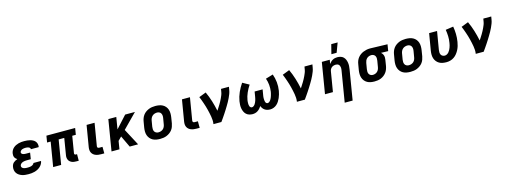

<svg xmlns="http://www.w3.org/2000/svg" viewBox="-11 -1827 8221 3111"><g transform="rotate(-15 4100.0 -271.5)"><path d="M250 8Q222 8 194 5Q166 2 140.5 -6.5Q115 -15 92.5 -30Q70 -45 55 -66.5Q40 -88 35 -115.5Q30 -143 35 -171Q38 -189 46 -207Q54 -225 68.5 -238Q83 -251 100 -260Q117 -269 135 -275Q122 -284 110.5 -295Q99 -306 92.5 -320.5Q86 -335 85 -352Q84 -369 87 -387Q91 -410 103 -432.5Q115 -455 134 -472Q153 -489 175.5 -500Q198 -511 222 -517.5Q246 -524 270 -526Q294 -528 317 -528Q343 -528 367.5 -525.5Q392 -523 415.5 -517Q439 -511 461 -499.5Q483 -488 498 -470.5Q513 -453 519.5 -429Q526 -405 522 -380L520 -373H388L389 -374Q391 -388 381.5 -397Q372 -406 360 -410.5Q348 -415 335 -416.5Q322 -418 308 -418Q295 -418 281 -416Q267 -414 254 -409Q241 -404 230 -393Q219 -382 217 -369Q215 -360 219 -352Q223 -344 229.5 -339Q236 -334 244.5 -331Q253 -328 262 -326.5Q271 -325 279.5 -324.5Q288 -324 297 -324H363L346 -217H280Q269 -217 257 -216Q245 -215 233.5 -213Q222 -211 210 -207Q198 -203 188 -196Q178 -189 171 -179Q164 -169 162 -157Q160 -146 164 -136Q168 -126 176 -119Q184 -112 194 -108.5Q204 -105 214.5 -102.5Q225 -100 236.5 -99.5Q248 -99 259 -99Q270 -99 280 -99.5Q290 -100 301 -101.5Q312 -103 322.5 -106Q333 -109 343 -114.5Q353 -120 361 -128.5Q369 -137 371 -147H499V-146Q495 -121 481.5 -97Q468 -73 447.5 -54.5Q427 -36 402.5 -23.5Q378 -11 352.5 -4Q327 3 301 5.5Q275 8 250 8Z M1090 8H1052Q1032 8 1012 5.5Q992 3 975 -4.5Q958 -12 943.5 -24.5Q929 -37 921 -54.5Q913 -72 911 -92Q909 -112 913 -132L959 -410H865L797 0H663L731 -410H671L689 -520H1171L1153 -410H1093L1047 -132Q1046 -126 1046.5 -120Q1047 -114 1050.5 -110Q1054 -106 1059.5 -104Q1065 -102 1071 -102H1091Z M1521 0H1470Q1446 0 1423 -3Q1400 -6 1378.5 -14Q1357 -22 1340 -36.5Q1323 -51 1313 -70.5Q1303 -90 1301 -113.5Q1299 -137 1303 -161L1363 -520H1497L1434 -143Q1433 -135 1435 -128Q1437 -121 1442 -117Q1447 -113 1454.5 -111.5Q1462 -110 1469 -110H1520Z M1642 0 1728 -520H1861L1828 -320L2010 -520H2174L1939 -281L2088 0H1947L1855 -194L1797 -136L1775 0Z M2457 8Q2424 8 2392.5 2.5Q2361 -3 2334.5 -17.5Q2308 -32 2288.5 -55.5Q2269 -79 2259 -108Q2249 -137 2248.5 -169.5Q2248 -202 2253 -234L2270 -334Q2274 -361 2284.5 -388.5Q2295 -416 2312.5 -439.5Q2330 -463 2354.5 -480.5Q2379 -498 2406 -509Q2433 -520 2461 -524Q2489 -528 2516 -528Q2549 -528 2580.5 -522.5Q2612 -517 2639 -502.5Q2666 -488 2685.5 -464.5Q2705 -441 2714.5 -412Q2724 -383 2724.5 -350.5Q2725 -318 2720 -286L2704 -186Q2699 -159 2689 -131.5Q2679 -104 2661 -80.5Q2643 -57 2618.5 -39.5Q2594 -22 2567.5 -11Q2541 0 2512.5 4Q2484 8 2457 8ZM2457 -102Q2478 -102 2498.5 -108.5Q2519 -115 2535.5 -129.5Q2552 -144 2561 -164Q2570 -184 2573 -204L2590 -304Q2594 -325 2592.5 -345.5Q2591 -366 2582 -383Q2573 -400 2555 -409Q2537 -418 2517 -418Q2496 -418 2475.5 -411.5Q2455 -405 2438.5 -390.5Q2422 -376 2412.5 -356Q2403 -336 2400 -316L2383 -216Q2380 -195 2381 -174.5Q2382 -154 2391.5 -137Q2401 -120 2419 -111Q2437 -102 2457 -102Z M3121 0H3070Q3046 0 3023 -3Q3000 -6 2978.5 -14Q2957 -22 2940 -36.5Q2923 -51 2913 -70.5Q2903 -90 2901 -113.5Q2899 -137 2903 -161L2963 -520H3097L3034 -143Q3033 -135 3035 -128Q3037 -121 3042 -117Q3047 -113 3054.5 -111.5Q3062 -110 3069 -110H3120Z M3352 0Q3357 -33 3355.5 -65Q3354 -97 3348.5 -128Q3343 -159 3336.5 -189Q3330 -219 3322.5 -249.5Q3315 -280 3306 -309.5Q3297 -339 3287 -368Q3277 -397 3266.5 -425.5Q3256 -454 3244 -482L3363 -528Q3400 -449 3426 -364.5Q3452 -280 3470 -193Q3484 -215 3498.5 -237Q3513 -259 3526.5 -281.5Q3540 -304 3552 -326.5Q3564 -349 3575 -372.5Q3586 -396 3595.5 -420Q3605 -444 3609 -468L3618 -520H3751L3742 -468Q3737 -436 3725 -405Q3713 -374 3699 -344Q3685 -314 3668.5 -284.5Q3652 -255 3634.5 -226Q3617 -197 3599 -168.5Q3581 -140 3562.5 -112Q3544 -84 3524.5 -56Q3505 -28 3485 0Z M4008 8Q3978 8 3950 -1Q3922 -10 3902 -29Q3882 -48 3870 -74.5Q3858 -101 3853 -129.5Q3848 -158 3849 -188.5Q3850 -219 3855 -249Q3867 -322 3898.5 -393Q3930 -464 3974 -528L4084 -467Q4048 -413 4021.5 -353.5Q3995 -294 3985 -233Q3983 -220 3982 -206.5Q3981 -193 3981 -180Q3981 -167 3982.5 -154.5Q3984 -142 3988.5 -130.5Q3993 -119 4003 -110.5Q4013 -102 4026 -102Q4041 -102 4055 -112.5Q4069 -123 4078.5 -137Q4088 -151 4094.5 -166.5Q4101 -182 4106 -197.5Q4111 -213 4114 -228.5Q4117 -244 4120 -260L4133 -338H4267L4254 -260Q4252 -249 4250 -237.5Q4248 -226 4247 -214.5Q4246 -203 4246 -191.5Q4246 -180 4247 -169Q4248 -158 4249.5 -147Q4251 -136 4255.5 -126Q4260 -116 4268.5 -109Q4277 -102 4289 -102Q4305 -102 4318.5 -113.5Q4332 -125 4341.5 -139.5Q4351 -154 4357.5 -169.5Q4364 -185 4369 -201Q4374 -217 4378 -233Q4382 -249 4385 -265Q4394 -324 4388.5 -381.5Q4383 -439 4364 -491L4488 -528Q4512 -463 4519.5 -391.5Q4527 -320 4515 -247Q4510 -219 4502 -190.5Q4494 -162 4482 -134.5Q4470 -107 4453.5 -81Q4437 -55 4414 -34.5Q4391 -14 4362 -3Q4333 8 4305 8Q4280 8 4257 2.5Q4234 -3 4215 -15.5Q4196 -28 4182 -46.5Q4168 -65 4161 -87Q4148 -67 4132 -49Q4116 -31 4096 -17.5Q4076 -4 4053 2Q4030 8 4008 8Z M4752 0Q4757 -33 4755.5 -65Q4754 -97 4748.5 -128Q4743 -159 4736.5 -189Q4730 -219 4722.5 -249.5Q4715 -280 4706 -309.5Q4697 -339 4687 -368Q4677 -397 4666.5 -425.5Q4656 -454 4644 -482L4763 -528Q4800 -449 4826 -364.5Q4852 -280 4870 -193Q4884 -215 4898.5 -237Q4913 -259 4926.5 -281.5Q4940 -304 4952 -326.5Q4964 -349 4975 -372.5Q4986 -396 4995.5 -420Q5005 -444 5009 -468L5018 -520H5151L5142 -468Q5137 -436 5125 -405Q5113 -374 5099 -344Q5085 -314 5068.5 -284.5Q5052 -255 5034.5 -226Q5017 -197 4999 -168.5Q4981 -140 4962.5 -112Q4944 -84 4924.5 -56Q4905 -28 4885 0Z M5496 215 5582 -304Q5584 -317 5585 -330.5Q5586 -344 5584 -356.5Q5582 -369 5577 -381Q5572 -393 5563 -401.5Q5554 -410 5541.5 -414Q5529 -418 5516 -418Q5498 -418 5479.5 -413Q5461 -408 5446 -396Q5431 -384 5422 -366.5Q5413 -349 5411 -331L5356 0H5223L5309 -520H5442L5431 -452Q5443 -470 5458 -484.5Q5473 -499 5492 -509.5Q5511 -520 5531 -524Q5551 -528 5570 -528Q5599 -528 5625.5 -520Q5652 -512 5671 -493.5Q5690 -475 5700.5 -450.5Q5711 -426 5715.5 -398.5Q5720 -371 5718.5 -342.5Q5717 -314 5712 -286L5629 215ZM5491 -600 5531 -758H5638L5579 -600Z M6053 8Q6021 8 5990 2.5Q5959 -3 5932.5 -18Q5906 -33 5887 -56.5Q5868 -80 5858.5 -109Q5849 -138 5848.5 -170Q5848 -202 5853 -234L5870 -334Q5874 -361 5884.5 -387.5Q5895 -414 5913 -437Q5931 -460 5955 -477.5Q5979 -495 6005 -505.5Q6031 -516 6058.5 -522Q6086 -528 6113 -528H6131L6411 -520L6393 -410L6274 -413Q6286 -402 6295.5 -388Q6305 -374 6310 -357.5Q6315 -341 6315 -322.5Q6315 -304 6312 -286L6296 -186Q6291 -159 6281 -132Q6271 -105 6253.5 -81.5Q6236 -58 6212.5 -40Q6189 -22 6162.5 -11Q6136 0 6108 4Q6080 8 6053 8ZM6054 -102Q6074 -102 6094 -109Q6114 -116 6129.5 -130.5Q6145 -145 6153.5 -164.5Q6162 -184 6165 -204L6182 -304Q6185 -323 6185 -342.5Q6185 -362 6177.5 -379Q6170 -396 6154.5 -406Q6139 -416 6120 -418H6107Q6087 -418 6067.5 -410Q6048 -402 6033.5 -387.5Q6019 -373 6011 -354Q6003 -335 6000 -316L5983 -216Q5980 -196 5980.5 -175.5Q5981 -155 5990 -138Q5999 -121 6016.5 -111.5Q6034 -102 6054 -102Z M6657 8Q6624 8 6592.5 2.5Q6561 -3 6534.5 -17.5Q6508 -32 6488.5 -55.5Q6469 -79 6459 -108Q6449 -137 6448.5 -169.5Q6448 -202 6453 -234L6470 -334Q6474 -361 6484.5 -388.5Q6495 -416 6512.5 -439.5Q6530 -463 6554.5 -480.5Q6579 -498 6606 -509Q6633 -520 6661 -524Q6689 -528 6716 -528Q6749 -528 6780.5 -522.5Q6812 -517 6839 -502.5Q6866 -488 6885.5 -464.5Q6905 -441 6914.5 -412Q6924 -383 6924.5 -350.5Q6925 -318 6920 -286L6904 -186Q6899 -159 6889 -131.5Q6879 -104 6861 -80.5Q6843 -57 6818.5 -39.5Q6794 -22 6767.5 -11Q6741 0 6712.5 4Q6684 8 6657 8ZM6657 -102Q6678 -102 6698.5 -108.5Q6719 -115 6735.5 -129.5Q6752 -144 6761 -164Q6770 -184 6773 -204L6790 -304Q6794 -325 6792.5 -345.5Q6791 -366 6782 -383Q6773 -400 6755 -409Q6737 -418 6717 -418Q6696 -418 6675.5 -411.5Q6655 -405 6638.5 -390.5Q6622 -376 6612.5 -356Q6603 -336 6600 -316L6583 -216Q6580 -195 6581 -174.5Q6582 -154 6591.5 -137Q6601 -120 6619 -111Q6637 -102 6657 -102Z M7261 8Q7228 8 7197 2.5Q7166 -3 7140 -18Q7114 -33 7095 -56.5Q7076 -80 7066.5 -109Q7057 -138 7056.5 -170Q7056 -202 7061 -234L7109 -520H7242L7191 -216Q7188 -196 7188.5 -175.5Q7189 -155 7197.5 -138Q7206 -121 7223.5 -111.5Q7241 -102 7261 -102Q7280 -102 7298 -112Q7316 -122 7329 -137.5Q7342 -153 7351 -170.5Q7360 -188 7367 -206.5Q7374 -225 7378.5 -243.5Q7383 -262 7386 -281Q7396 -337 7394 -392.5Q7392 -448 7383 -502L7513 -521Q7524 -459 7525.5 -394.5Q7527 -330 7516 -264Q7511 -232 7501.5 -199.5Q7492 -167 7476.5 -136.5Q7461 -106 7439 -78Q7417 -50 7388 -30Q7359 -10 7326 -1Q7293 8 7261 8Z M7752 0Q7757 -33 7755.5 -65Q7754 -97 7748.5 -128Q7743 -159 7736.5 -189Q7730 -219 7722.5 -249.5Q7715 -280 7706 -309.5Q7697 -339 7687 -368Q7677 -397 7666.5 -425.5Q7656 -454 7644 -482L7763 -528Q7800 -449 7826 -364.5Q7852 -280 7870 -193Q7884 -215 7898.5 -237Q7913 -259 7926.5 -281.5Q7940 -304 7952 -326.5Q7964 -349 7975 -372.5Q7986 -396 7995.5 -420Q8005 -444 8009 -468L8018 -520H8151L8142 -468Q8137 -436 8125 -405Q8113 -374 8099 -344Q8085 -314 8068.5 -284.5Q8052 -255 8034.5 -226Q8017 -197 7999 -168.5Q7981 -140 7962.5 -112Q7944 -84 7924.5 -56Q7905 -28 7885 0Z"/></g></svg>

Font: Iosevka Aile Extrabold Oblique
Style: Regular
Weight: 800
Italic angle: -9°
Designer: Belleve Invis
Foundry: Belleve Invis
Version: Version 31.1.0; ttfautohint (v1.8.4)